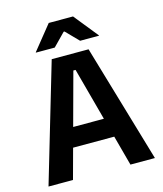

<svg xmlns="http://www.w3.org/2000/svg" viewBox="-121 -915 850 1004"><g transform="rotate(-15 304.0 -413.0)"><path d="M148.5 0H16L204.5 -639H404L592 0H459.5L310.5 -552.5H298.5ZM448 -163H159V-267.5H448ZM133.5 -695.5 238.5 -826H370L475 -695.5V-693.5H373L306.5 -761.5H302L235.5 -693.5H133.5Z"/></g></svg>

Font: Anek Devanagari Medium SemiBold
Style: Regular
Weight: 600
Version: Version 1.003